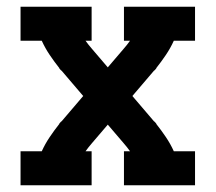

<svg xmlns="http://www.w3.org/2000/svg" viewBox="-20 -550 640 570"><path d="M41 0V-101H104Q114 -123 127.5 -143Q141 -163 156 -182V-183Q158 -185 159.5 -187Q161 -189 163 -190L227 -265L163 -340Q161 -341 159.5 -343Q158 -345 156 -347V-348Q141 -367 127.5 -387Q114 -407 104 -429H41V-530H252V-429H234Q238 -423 243 -417Q248 -411 253 -405L300 -350L347 -405Q352 -411 357 -417Q362 -423 366 -429H348V-530H559V-429H496Q486 -407 472.5 -387Q459 -367 444 -348V-347Q442 -345 440.5 -343Q439 -341 437 -340L373 -265L437 -190Q439 -189 440.5 -187Q442 -185 444 -183V-182Q459 -163 472.5 -143Q486 -123 496 -101H559V0H348V-101H366Q362 -107 357 -113Q352 -119 347 -125L300 -180L253 -125Q248 -119 243 -113Q238 -107 234 -101H252V0Z"/></svg>

Font: Iosevka Curly Slab Extended
Style: Bold
Weight: 700
Width: 7
Monospace: yes
Designer: Belleve Invis
Foundry: Belleve Invis
Version: Version 11.1.0; ttfautohint (v1.8.3)